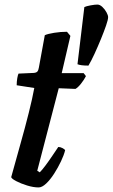

<svg xmlns="http://www.w3.org/2000/svg" viewBox="-20 -820 493 840"><path d="M149 0Q126 0 98.5 -8.5Q71 -17 51 -27.5Q31 -38 29 -45Q49 -118 69.5 -190.5Q90 -263 106 -327Q122 -391 130 -435L53 -447Q53 -463 55.5 -477.5Q58 -492 61 -498L128 -501Q139 -502 143.5 -507Q148 -512 150 -524L176 -666Q189 -672 217 -676.5Q245 -681 273 -681L288 -663L250 -500H346L356 -487Q348 -471 334.5 -454Q321 -437 310 -431L237 -434L143 -73L154 -66Q164 -76 179 -96Q194 -116 209 -138.5Q224 -161 235 -177Q244 -177 253.5 -172Q263 -167 265 -163Q260 -142 247 -114.5Q234 -87 217 -60.5Q200 -34 182 -17Q164 0 149 0ZM367 -533Q350 -533 338 -534.5Q326 -536 319 -539L349 -789Q357 -793 376 -796.5Q395 -800 406 -800Q417 -800 428 -789.5Q439 -779 446 -766Q453 -753 453 -745Q453 -734 444 -708Q435 -682 421.5 -649Q408 -616 393.5 -584.5Q379 -553 367 -533Z"/></svg>

Font: Texturina
Style: Bold Italic
Weight: 700
Italic angle: -11°
Designer: Guillermo Torres Carreño
Foundry: Omnibus-Type
Version: Version 1.002; ttfautohint (v1.8.3)